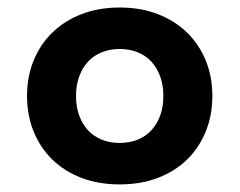

<svg xmlns="http://www.w3.org/2000/svg" viewBox="-20 -482 640 513"><path d="M299.8 10.7Q243.2 10.7 197.5 -6.8Q151.9 -24.4 119.6 -55.9Q87.4 -87.4 69.8 -130.9Q52.2 -174.3 52.2 -225.6Q52.2 -276.9 69.8 -320.1Q87.4 -363.3 119.6 -394.8Q151.9 -426.3 197.5 -444.1Q243.2 -461.9 299.8 -461.9Q356.4 -461.9 402.1 -444.1Q447.8 -426.3 480 -394.8Q512.2 -363.3 529.8 -320.1Q547.4 -276.9 547.4 -225.6Q547.4 -174.3 529.8 -130.9Q512.2 -87.4 480 -55.9Q447.8 -24.4 402.1 -6.8Q356.4 10.7 299.8 10.7ZM299.8 -351.1Q273.4 -351.1 251.7 -342.3Q230 -333.5 214.8 -316.9Q199.7 -300.3 191.4 -277.1Q183.1 -253.9 183.1 -225.6Q183.1 -196.8 191.4 -173.8Q199.7 -150.9 214.8 -134.3Q230 -117.7 251.7 -108.9Q273.4 -100.1 299.8 -100.1Q326.2 -100.1 347.9 -108.9Q369.6 -117.7 384.8 -134.3Q399.9 -150.9 408.2 -173.8Q416.5 -196.8 416.5 -225.6Q416.5 -253.9 408.2 -277.1Q399.9 -300.3 384.8 -316.9Q369.6 -333.5 347.9 -342.3Q326.2 -351.1 299.8 -351.1Z"/></svg>

Font: Courier Prime
Style: Bold
Weight: 700
Monospace: yes
Designer: Alan Dague-Greene
Foundry: Quote-Unquote Apps
Version: Version 1.202